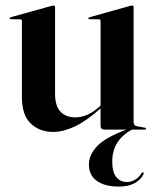

<svg xmlns="http://www.w3.org/2000/svg" viewBox="-20 -467 558 692"><path d="M59 -117V-391Q59 -397.5 52 -397.5H19.5Q15 -397.5 15 -401Q15 -403.5 19 -405L163 -445Q170 -447 173 -447Q178.5 -447 178.5 -441V-129Q178.5 -85 198 -64.5Q217.5 -44 251.5 -44Q272.5 -44 294 -53Q315.5 -62 337 -81.5L342.5 -86.5V-391Q342.5 -397.5 335.5 -397.5H303Q298.5 -397.5 298.5 -401Q298.5 -403.5 303 -405L446 -445Q453 -447 456.5 -447Q461.5 -447 461.5 -441V-27.5Q461.5 -14 473.5 -12L501 -7Q506.5 -6.5 506.5 -3Q506.5 0 502 0H456Q384.5 38.5 384.5 115Q384.5 153 399 171Q413.5 189 437.5 189Q454 189 468.2 179.8Q482.5 170.5 490 157.5Q492.5 153 496.5 154.5Q499.5 156.5 496.5 162Q488.5 180 465.8 192.8Q443 205.5 409 205.5Q357.5 205.5 329 185Q300.5 164.5 300.5 126Q300.5 91 330 59.8Q359.5 28.5 436 0H355.5Q342.5 0 342.5 -14.5V-76.5L341.5 -75.5Q289.5 -29.5 248.2 -10.5Q207 8.5 171.5 8.5Q122.5 8.5 90.8 -21.8Q59 -52 59 -117Z"/></svg>

Font: Fraunces 144pt S000 SemiBold
Style: Regular
Weight: 600
Version: Version 1.000; ttfautohint (v1.8.3)